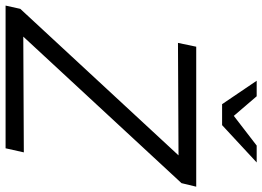

<svg xmlns="http://www.w3.org/2000/svg" viewBox="-166 -814 962 705"><g transform="rotate(90 315.5 -461.0)"><path d="M-17 0 -5 -54 533 -635 120 -633 134 -700H648L635 -646L97 -65L522 -67L507 0ZM345 -795 259 -922H316L388 -838L497 -922H559L422 -795Z"/></g></svg>

Font: Red Hat Text VF
Style: Italic
Weight: 400
Italic angle: -12°
Designer: Pentagram, MCKL
Foundry: Pentagram, MCKL
Version: Version 1.023